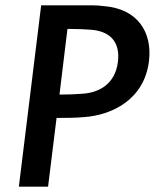

<svg xmlns="http://www.w3.org/2000/svg" viewBox="-20 -713 583 723"><path d="M541 -483C554 -591 499 -680 371 -690C356 -692 341 -693 325 -693H135L51 -10H161L193 -269H202C230 -269 262 -269 296 -272C399 -279 523 -336 541 -483ZM424 -480C414 -398 355 -364 290 -360C265 -358 239 -357 213 -357H204L234 -604H243C270 -604 297 -603 323 -601C388 -596 434 -561 424 -480Z"/></svg>

Font: Bluebird
Style: LiNrwObl
Weight: 300
Designer: Jasper
Foundry: Cannot Into Space Fonts
Version: Version 0.98